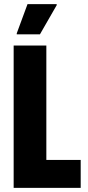

<svg xmlns="http://www.w3.org/2000/svg" viewBox="-20 -908 423 928"><path d="M46 0V-688H204V-135H370V0ZM61 -742V-747L113 -888H254V-883L173 -742Z"/></svg>

Font: Saira Condensed ExtraBold
Style: Regular
Weight: 800
Width: 3
Designer: Hector Gatti with collaboration of the Omnibus-Type team
Foundry: Omnibus-Type
Version: Version 1.101